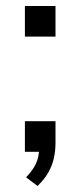

<svg xmlns="http://www.w3.org/2000/svg" viewBox="-20 -506 268 640"><path d="M105 114 67 85Q85 66 94.5 49.5Q104 33 107.5 16.5Q111 0 111 -17L137 0H63V-102H165V-30Q165 -3 159.5 21.5Q154 46 141 69Q128 92 105 114ZM63 -384V-486H165V-384Z"/></svg>

Font: Nunito Sans 12pt ExtraLight 12pt
Style: Regular
Weight: 400
Version: Version 3.101;gftools[0.9.27]